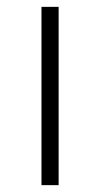

<svg xmlns="http://www.w3.org/2000/svg" viewBox="-20 -540 292 560"><path d="M101 0V-520H151V0Z"/></svg>

Font: M PLUS 1 Light
Style: Regular
Weight: 300
Designer: Coji Morishita
Foundry: UNDERFOREST DESIGN
Version: Version 1.001